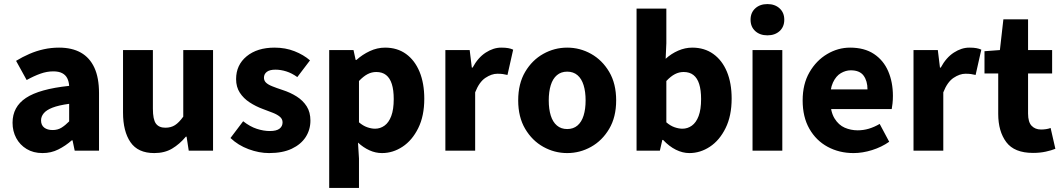

<svg xmlns="http://www.w3.org/2000/svg" viewBox="-20 -743 5242 947"><path d="M189.7 12Q144.6 12 111.4 -8.1Q78.2 -28.2 60 -62.1Q41.9 -96 41.9 -137.5Q41.9 -216.1 108 -260Q174.1 -304 321.1 -319.5Q319.7 -341.2 311.6 -357.3Q303.4 -373.4 286.6 -382.2Q269.8 -391 242.8 -391Q211.6 -391 179.7 -379.7Q147.7 -368.4 111.5 -348.3L59.3 -442.9Q90.9 -462.3 125.1 -477.1Q159.3 -492 195.8 -500Q232.2 -508.1 271.2 -508.1Q334.8 -508.1 378.7 -483.5Q422.5 -458.8 445.4 -409.3Q468.4 -359.7 468.4 -283.6V0H348.4L337.8 -50.8H334.1Q303 -23.5 267.5 -5.8Q232.1 12 189.7 12ZM239.6 -101.6Q264.5 -101.6 283.3 -113.2Q302 -124.8 321.1 -144.3V-230.9Q269 -223.8 238.8 -212Q208.6 -200.2 195.6 -184.1Q182.5 -168.1 182.5 -149.3Q182.5 -125.6 198.1 -113.6Q213.7 -101.6 239.6 -101.6Z M740.9 12Q660.3 12 623.6 -41.6Q586.8 -95.1 586.8 -188.1V-496.1H734.1V-207Q734.1 -153.5 749.1 -133.3Q764.1 -113.1 795.5 -113.1Q823.4 -113.1 843.1 -125.8Q862.9 -138.4 883.9 -167.7V-496.1H1030.8V0H910.9L900.3 -68.8H896.6Q865.5 -31.7 828.5 -9.8Q791.6 12 740.9 12Z M1307.2 12Q1257.8 12 1206.1 -7.2Q1154.4 -26.4 1116.8 -62.3L1179.3 -145Q1213.5 -118.2 1246.9 -107.5Q1280.3 -96.7 1310.9 -96.7Q1343.7 -96.7 1358.7 -108.4Q1373.7 -120.1 1373.7 -139.5Q1373.7 -155.9 1360.6 -167Q1347.5 -178.1 1325.7 -186.7Q1304 -195.3 1276.7 -205.3Q1241.4 -218.3 1211.3 -238Q1181.2 -257.6 1162.8 -285.9Q1144.5 -314.2 1144.5 -352.8Q1144.5 -422.6 1196.6 -465.4Q1248.7 -508.1 1334.2 -508.1Q1387.8 -508.1 1432.6 -490.4Q1477.4 -472.8 1509 -445.2L1446.4 -362.8Q1419.3 -382.3 1392.1 -390.8Q1365 -399.4 1338.5 -399.4Q1309.8 -399.4 1295.9 -388.5Q1281.9 -377.6 1281.9 -359.7Q1281.9 -345.6 1291.7 -335.8Q1301.5 -326 1322.1 -317.7Q1342.7 -309.3 1374.1 -299Q1412.1 -286.8 1443.4 -267Q1474.6 -247.2 1492.9 -218.2Q1511.1 -189.3 1511.1 -148.2Q1511.1 -103.4 1487.8 -67.1Q1464.4 -30.9 1419.1 -9.4Q1373.8 12 1307.2 12Z M1603.7 184.1V-496.1H1723.6L1734.2 -447.3H1738Q1767.4 -473.9 1804 -491Q1840.6 -508.1 1879.3 -508.1Q1939.4 -508.1 1982.6 -476.9Q2025.8 -445.7 2049.3 -389.1Q2072.7 -332.5 2072.7 -255.8Q2072.7 -170.9 2042.8 -110.8Q2013 -50.7 1965.5 -19.4Q1918 12 1864.1 12Q1832.3 12 1802.4 -1.6Q1772.5 -15.1 1745.7 -39.7L1750.6 38.8V184.1ZM1829.9 -108.2Q1855.5 -108.2 1876.5 -123.3Q1897.6 -138.4 1909.8 -170.7Q1922 -203 1922 -254.3Q1922 -298.9 1912.6 -328.5Q1903.3 -358 1884.3 -372.9Q1865.3 -387.9 1835.9 -387.9Q1813.5 -387.9 1793.2 -377.4Q1772.9 -366.9 1750.6 -343.5V-139.7Q1770.6 -122.6 1791.2 -115.4Q1811.7 -108.2 1829.9 -108.2Z M2176.7 0V-496.1H2296.6L2307.2 -409.5H2311Q2337.8 -459.2 2375.7 -483.6Q2413.5 -508.1 2451.8 -508.1Q2472.9 -508.1 2486.7 -505.6Q2500.5 -503.1 2511.1 -498.1L2483 -373.3Q2470.5 -376.3 2459.9 -377.8Q2449.4 -379.3 2432.9 -379.3Q2404.8 -379.3 2374.2 -359Q2343.6 -338.6 2323.6 -287.5V0Z M2777.5 12Q2714.9 12 2659.8 -18.7Q2604.7 -49.4 2570.3 -107.5Q2535.9 -165.6 2535.9 -247.8Q2535.9 -330.5 2570.3 -388.6Q2604.7 -446.7 2659.8 -477.4Q2714.9 -508.1 2777.5 -508.1Q2840.4 -508.1 2895.3 -477.4Q2950.3 -446.7 2984.7 -388.6Q3019.1 -330.5 3019.1 -247.8Q3019.1 -165.6 2984.7 -107.5Q2950.3 -49.4 2895.3 -18.7Q2840.4 12 2777.5 12ZM2777.5 -106.5Q2807.9 -106.5 2828.3 -123.9Q2848.6 -141.2 2858.5 -173.1Q2868.4 -205 2868.4 -247.8Q2868.4 -290.8 2858.5 -322.8Q2848.6 -354.9 2828.3 -372.2Q2807.9 -389.6 2777.5 -389.6Q2747.3 -389.6 2726.9 -372.2Q2706.4 -354.9 2696.5 -322.8Q2686.6 -290.8 2686.6 -247.8Q2686.6 -205 2696.5 -173.1Q2706.4 -141.2 2726.9 -123.9Q2747.3 -106.5 2777.5 -106.5Z M3380.1 12Q3346.9 12 3313.6 -4.5Q3280.4 -21 3250.5 -52.9H3246.8L3234.7 0H3119.7V-700.5H3266.6V-529.5L3263.2 -453.1Q3291.1 -478.5 3325.2 -493.3Q3359.3 -508.1 3394.3 -508.1Q3454.4 -508.1 3498.1 -476.9Q3541.8 -445.7 3565.3 -389.4Q3588.7 -333.2 3588.7 -256.8Q3588.7 -171.6 3558.8 -111.2Q3529 -50.7 3481.5 -19.4Q3434 12 3380.1 12ZM3345.9 -108.2Q3371.5 -108.2 3392.5 -123.3Q3413.6 -138.4 3425.8 -170.7Q3438 -203 3438 -254.3Q3438 -298.9 3428.6 -328.5Q3419.3 -358 3400.3 -372.9Q3381.3 -387.9 3351.9 -387.9Q3329.5 -387.9 3309.1 -377.4Q3288.6 -366.9 3266.6 -343.5V-139.7Q3286.4 -122.6 3307 -115.4Q3327.7 -108.2 3345.9 -108.2Z M3691.7 0V-496.1H3838.6V0ZM3765.2 -568.7Q3728.2 -568.7 3705.1 -589.7Q3682 -610.7 3682 -645.8Q3682 -680.6 3705.1 -701.7Q3728.2 -722.9 3765.2 -722.9Q3802.1 -722.9 3825.2 -701.7Q3848.3 -680.6 3848.3 -645.8Q3848.3 -610.7 3825.2 -589.7Q3802.1 -568.7 3765.2 -568.7Z M4189.9 12Q4119.2 12 4062.2 -18.9Q4005.2 -49.7 3972.1 -107.8Q3938.9 -165.9 3938.9 -247.8Q3938.9 -328.5 3972.6 -386.6Q4006.2 -444.7 4059.8 -476.4Q4113.4 -508.1 4172.8 -508.1Q4243.4 -508.1 4290.5 -476.9Q4337.6 -445.6 4360.9 -391.7Q4384.1 -337.8 4384.1 -270Q4384.1 -250.5 4382.1 -232.2Q4380.2 -214 4378.2 -205H4053.7L4052 -302.2H4258.7Q4258.7 -343.7 4239.5 -370Q4220.2 -396.2 4176.2 -396.2Q4151.6 -396.2 4127.6 -382.3Q4103.6 -368.5 4088.4 -336Q4073.2 -303.5 4074.6 -248.3Q4076.3 -191.1 4096.3 -158.7Q4116.3 -126.3 4146.4 -113.2Q4176.6 -100.2 4210 -100.2Q4238.5 -100.2 4265.4 -108.2Q4292.3 -116.3 4318.8 -131.8L4365.8 -43.8Q4328.3 -17.4 4281.2 -2.7Q4234.2 12 4189.9 12Z M4485.7 0V-496.1H4605.6L4616.2 -409.5H4620Q4646.8 -459.2 4684.7 -483.6Q4722.5 -508.1 4760.8 -508.1Q4781.9 -508.1 4795.7 -505.6Q4809.5 -503.1 4820.1 -498.1L4792 -373.3Q4779.5 -376.3 4768.9 -377.8Q4758.4 -379.3 4741.9 -379.3Q4713.8 -379.3 4683.2 -359Q4652.6 -338.6 4632.6 -287.5V0Z M5074.9 11.2Q4983.2 11.2 4943.3 -42Q4903.5 -95.2 4903.5 -181.1V-380.8H4835.8V-490.4L4911.8 -496.1L4929 -647.8H5050.7V-496.1H5169.4V-380.8H5050.7V-182.7Q5050.7 -140.9 5068.3 -122.5Q5085.8 -104.2 5114.8 -104.2Q5127.1 -104.2 5139.3 -106Q5151.5 -107.7 5161.9 -111.8L5185.4 -9.1Q5166.4 -1.3 5138.2 4.9Q5110 11.2 5074.9 11.2Z"/></svg>

Font: Mada
Style: Regular
Weight: 400
Designer: Khaled Hosny
Version: Version 1.5